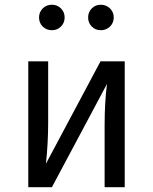

<svg xmlns="http://www.w3.org/2000/svg" viewBox="-20 -782 638 802"><path d="M196.8 -762.2Q219.2 -762.2 234.6 -746.8Q250 -731.4 250 -709Q250 -686.5 234.6 -671.1Q219.2 -655.8 196.8 -655.8Q173.8 -655.8 158.4 -671.1Q143.1 -686.5 143.1 -709Q143.1 -731.4 158.4 -746.8Q173.8 -762.2 196.8 -762.2ZM400.9 -762.2Q423.8 -762.2 439.5 -746.8Q455.1 -731.4 455.1 -709Q455.1 -686.5 439.5 -671.1Q423.8 -655.8 400.9 -655.8Q378.4 -655.8 363.3 -671.1Q348.1 -686.5 348.1 -709Q348.1 -731.4 363.3 -746.8Q378.4 -762.2 400.9 -762.2ZM501 -525.9V0H417V-257.8Q417 -355.5 426.8 -431.2L196.8 0H98.1V-525.9H181.2V-272Q181.2 -184.1 171.9 -98.1L399.9 -525.9Z"/></svg>

Font: Fira Sans Book
Style: Regular
Weight: 350
Designer: Carrois Corporate & Edenspiekermann AG
Foundry: Carrois Corporate GbR & Edenspiekermann AG
Version: Version 4.203;PS 004.203;hotconv 1.0.88;makeotf.lib2.5.64775